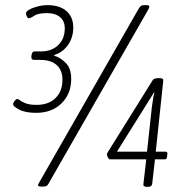

<svg xmlns="http://www.w3.org/2000/svg" viewBox="-20 -723 710 747"><path d="M121 -284Q79 -284 55 -296.5Q31 -309 31 -317Q31 -323 37 -330.5Q43 -338 47 -338Q51 -338 58 -332.5Q65 -327 80 -321Q95 -315 123 -315Q169 -315 196 -341.5Q223 -368 223 -413Q223 -449 201 -469.5Q179 -490 136 -490H112Q101 -490 102 -504L103 -510Q105 -518 107.5 -520.5Q110 -523 116 -523H140Q181 -523 206.5 -547.5Q232 -572 232 -613Q232 -641 213.5 -656.5Q195 -672 163 -672Q128 -672 113.5 -662Q99 -652 91 -652Q88 -652 84.5 -659Q81 -666 81 -671Q81 -678 94 -685.5Q107 -693 126.5 -698Q146 -703 165 -703Q212 -703 238.5 -680Q265 -657 265 -616Q265 -577 244.5 -548Q224 -519 191 -509V-506Q214 -500 235.5 -478.5Q257 -457 257 -416Q257 -358 219.5 -321Q182 -284 121 -284ZM140 3Q128 3 128 -3Q128 -5 133 -14L520 -690Q525 -698 529 -700.5Q533 -703 541 -703H549Q561 -703 561 -697Q561 -693 557 -686L169 -9Q165 -2 161 0.5Q157 3 146 3ZM551 4Q536 4 538 -7L549 -103H408Q404 -103 400 -110Q396 -117 396 -122Q396 -125 399 -130.5Q402 -136 405 -140L574 -411Q579 -419 597 -419Q609 -419 612.5 -416.5Q616 -414 615 -407L586 -133H624Q633 -133 631 -121L630 -114Q629 -107 627 -105Q625 -103 621 -103H583L572 -7Q570 4 556 4ZM581 -362 579 -363 435 -133H552L571 -308Q573 -320 575.5 -337.5Q578 -355 581 -362Z"/></svg>

Font: Asap Condensed Condensed Thin
Style: Italic
Weight: 100
Width: 3
Italic angle: -6°
Designer: Pablo Cosgaya
Foundry: Omnibus-Type
Version: Version 3.001; ttfautohint (v1.8.4.7-5d5b)